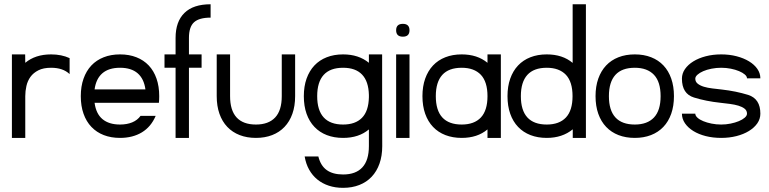

<svg xmlns="http://www.w3.org/2000/svg" viewBox="-20 -650 3623 905"><path d="M98.6 -393.6 99.1 -354Q146.5 -393.6 220.7 -393.6Q270 -393.6 308.1 -376V-300.8Q276.9 -330.6 220.7 -330.6Q184.6 -330.6 160.9 -318.6Q137.2 -306.6 123.5 -287.6Q109.9 -268.6 104.5 -244.6Q99.1 -220.7 99.1 -196.8V0H36.1V-393.6Z M545.9 -393.6Q588.9 -393.6 623 -380.1Q657.2 -366.7 681.2 -341.3Q705.1 -315.9 717.8 -279.3Q730.5 -242.7 730.5 -196.8Q730.5 -180.2 729 -165.5H425.8Q432.6 -113.8 463.1 -88.4Q493.7 -63 545.9 -63Q578.1 -63 603 -73.2Q627.9 -83.5 642.6 -104H713.9Q691.9 -52.2 648.7 -26.1Q605.5 0 545.9 0Q503.4 0 469.2 -13.2Q435.1 -26.4 410.9 -51.8Q386.7 -77.1 373.8 -113.8Q360.8 -150.4 360.8 -196.8Q360.8 -242.7 373.8 -279.3Q386.7 -315.9 410.6 -341.3Q434.6 -366.7 468.8 -380.1Q502.9 -393.6 545.9 -393.6ZM425.8 -228.5H665.5Q658.7 -278.8 628.7 -304.7Q598.6 -330.6 545.9 -330.6Q492.7 -330.6 462.6 -304.7Q432.6 -278.8 425.8 -228.5Z M807.6 0V-330.6H755.4V-393.6H807.6V-471.2Q807.6 -548.3 849.4 -589.1Q891.1 -629.9 972.7 -629.9V-566.9Q918.9 -566.9 894.8 -545.2Q870.6 -523.4 870.6 -471.2V-393.6H930.2V-330.6H870.6V0Z M1371.1 -196.8Q1371.1 -150.4 1358.2 -113.8Q1345.2 -77.1 1321 -51.8Q1296.9 -26.4 1262.7 -13.2Q1228.5 0 1186.5 0Q1144 0 1109.9 -13.2Q1075.7 -26.4 1051.5 -51.8Q1027.3 -77.1 1014.4 -113.8Q1001.5 -150.4 1001.5 -196.8V-393.6H1064.5V-196.8Q1064.5 -129.9 1095.2 -96.4Q1126 -63 1186.5 -63Q1245.6 -63 1276.9 -96.2Q1308.1 -129.4 1308.1 -196.8V-393.6H1371.1Z M1597.2 -393.6Q1670.4 -393.6 1718.8 -354V-393.6H1781.2V-196.8L1781.7 38.6Q1781.7 84.5 1768.8 121.1Q1755.9 157.7 1731.9 183.1Q1708 208.5 1673.8 221.9Q1639.6 235.4 1597.2 235.4Q1560.5 235.4 1530 225.3Q1499.5 215.3 1476.1 196.3Q1452.6 177.2 1437.3 149.9Q1421.9 122.6 1416 87.4H1480.5Q1491.2 130.9 1520 151.6Q1548.8 172.4 1597.2 172.4Q1657.2 172.4 1688 138.9Q1718.8 105.5 1718.8 38.6V-40Q1671.4 0 1597.2 0Q1554.7 0 1520.5 -13.2Q1486.3 -26.4 1462.2 -51.8Q1438 -77.1 1425 -113.8Q1412.1 -150.4 1412.1 -196.8Q1412.1 -242.7 1425 -279.3Q1438 -315.9 1461.9 -341.3Q1485.8 -366.7 1520 -380.1Q1554.2 -393.6 1597.2 -393.6ZM1718.8 -191.4V-202.6Q1717.3 -266.6 1686.5 -298.6Q1655.8 -330.6 1597.2 -330.6Q1536.1 -330.6 1505.6 -296.9Q1475.1 -263.2 1475.1 -196.8Q1475.1 -129.9 1505.9 -96.4Q1536.6 -63 1597.2 -63Q1654.8 -63 1686 -94.5Q1717.3 -126 1718.8 -191.4Z M1910.2 -393.6V0H1847.2V-393.6ZM1878.9 -477.1Q1847.2 -477.1 1847.2 -507.3Q1847.2 -537.6 1878.9 -537.6Q1910.2 -537.6 1910.2 -507.3Q1910.2 -477.1 1878.9 -477.1Z M2340.8 -393.6V0H2277.8V-40Q2230.5 0 2156.2 0Q2113.8 0 2079.6 -13.2Q2045.4 -26.4 2021.2 -51.8Q1997.1 -77.1 1984.1 -113.8Q1971.2 -150.4 1971.2 -196.8Q1971.2 -242.7 1984.1 -279.3Q1997.1 -315.9 2021 -341.3Q2044.9 -366.7 2079.1 -380.1Q2113.3 -393.6 2156.2 -393.6Q2230 -393.6 2277.8 -354V-393.6ZM2246.6 -297.4Q2214.8 -330.6 2156.2 -330.6Q2095.2 -330.6 2064.7 -296.9Q2034.2 -263.2 2034.2 -196.8Q2034.2 -129.9 2064.9 -96.4Q2095.7 -63 2156.2 -63Q2215.3 -63 2246.6 -96.2Q2277.8 -129.4 2277.8 -196.8Q2277.8 -264.2 2246.6 -297.4Z M2741.7 -629.9V0H2679.7V-40.5Q2630.4 0 2557.1 0Q2514.6 0 2480.5 -13.2Q2446.3 -26.4 2422.1 -51.8Q2397.9 -77.1 2385 -113.8Q2372.1 -150.4 2372.1 -196.8Q2372.1 -242.7 2385 -279.3Q2397.9 -315.9 2421.9 -341.3Q2445.8 -366.7 2480 -380.1Q2514.2 -393.6 2557.1 -393.6Q2631.8 -393.6 2679.2 -353.5V-629.9ZM2647.5 -297.4Q2615.7 -330.6 2557.1 -330.6Q2496.1 -330.6 2465.6 -296.9Q2435.1 -263.2 2435.1 -196.8Q2435.1 -129.9 2465.8 -96.4Q2496.6 -63 2557.1 -63Q2616.2 -63 2647.5 -96.2Q2678.7 -129.4 2678.7 -196.8Q2678.7 -264.2 2647.5 -297.4Z M2972.2 -393.6Q3015.1 -393.6 3049.3 -380.1Q3083.5 -366.7 3107.4 -341.3Q3131.3 -315.9 3144 -279.3Q3156.7 -242.7 3156.7 -196.8Q3156.7 -150.4 3143.8 -113.8Q3130.9 -77.1 3106.7 -51.8Q3082.5 -26.4 3048.3 -13.2Q3014.2 0 2972.2 0Q2929.7 0 2895.5 -13.2Q2861.3 -26.4 2837.2 -51.8Q2813 -77.1 2800 -113.8Q2787.1 -150.4 2787.1 -196.8Q2787.1 -242.7 2800 -279.3Q2813 -315.9 2836.9 -341.3Q2860.8 -366.7 2895 -380.1Q2929.2 -393.6 2972.2 -393.6ZM3062.5 -297.4Q3030.8 -330.6 2972.2 -330.6Q2911.1 -330.6 2880.6 -296.9Q2850.1 -263.2 2850.1 -196.8Q2850.1 -129.9 2880.9 -96.4Q2911.6 -63 2972.2 -63Q3031.2 -63 3062.5 -96.2Q3093.8 -129.4 3093.8 -196.8Q3093.8 -264.2 3062.5 -297.4Z M3501 -280.8Q3501 -290 3490.7 -298.8Q3480.5 -307.6 3463.6 -314.7Q3446.8 -321.8 3424.8 -326.2Q3402.8 -330.6 3379.4 -330.6Q3356 -330.6 3333.7 -326.2Q3311.5 -321.8 3294.7 -314.5Q3277.8 -307.1 3267.6 -297.9Q3257.3 -288.6 3257.3 -279.3Q3257.3 -264.6 3268.6 -255.6Q3279.8 -246.6 3297.6 -241.2Q3315.4 -235.8 3337.6 -233.2Q3359.9 -230.5 3382.3 -228Q3416.5 -224.1 3447.3 -217.8Q3478 -211.4 3506.8 -202.6Q3564 -184.1 3564 -114.3Q3564 -89.4 3549.6 -68.6Q3535.2 -47.9 3510 -32.5Q3484.9 -17.1 3451.2 -8.5Q3417.5 0 3379.4 0Q3340.3 0 3306.6 -8.5Q3272.9 -17.1 3248 -32.5Q3223.1 -47.9 3208.7 -68.8Q3194.3 -89.8 3194.3 -114.3H3257.3Q3257.3 -104.5 3267.6 -95.2Q3277.8 -85.9 3294.9 -78.9Q3312 -71.8 3334 -67.4Q3356 -63 3379.4 -63Q3401.9 -63 3423.6 -67.4Q3445.3 -71.8 3462.4 -78.9Q3479.5 -85.9 3490.2 -95.2Q3501 -104.5 3501 -114.3Q3501 -128.9 3489.7 -137.7Q3478.5 -146.5 3460.7 -151.9Q3442.9 -157.2 3420.4 -160.2Q3397.9 -163.1 3376 -165.5Q3307.1 -172.9 3251 -190.4Q3194.3 -208 3194.3 -279.3Q3194.3 -303.7 3208.7 -324.5Q3223.1 -345.2 3248 -360.6Q3272.9 -376 3306.6 -384.8Q3340.3 -393.6 3379.4 -393.6Q3418.5 -393.6 3452.1 -384.8Q3485.8 -376 3510.7 -360.8Q3535.6 -345.7 3549.8 -325.2Q3564 -304.7 3564 -280.8Z"/></svg>

Font: Fibel Sued LRS
Style: Regular
Weight: 400
Designer: Peter Wiegel
Foundry: Peter Wiegel
Version: Version 000.000